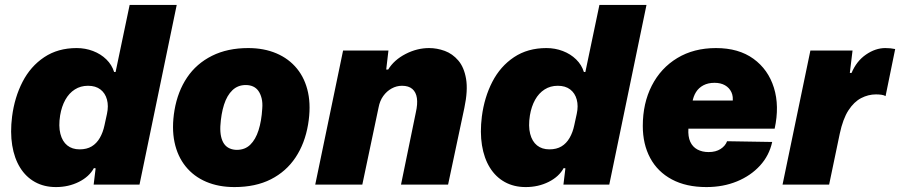

<svg xmlns="http://www.w3.org/2000/svg" viewBox="-20 -749 3652 779"><path d="M207 10Q159 10 122 -10.5Q85 -31 61.5 -69Q38 -107 29.5 -159.5Q21 -212 29 -276Q39 -354 71.5 -417Q104 -480 159.5 -517Q215 -554 291 -554Q326 -554 357.5 -542Q389 -530 411.5 -508Q434 -486 443 -457H449L506 -729H697L546 0H360L368 -66L361 -67Q342 -32 300 -11Q258 10 207 10ZM303 -143Q332 -143 352 -155Q372 -167 385 -189.5Q398 -212 404 -241L414 -287Q421 -319 414 -345Q407 -371 387.5 -386Q368 -401 337 -401Q307 -401 283.5 -386Q260 -371 245 -344Q230 -317 224 -281Q217 -237 225 -206Q233 -175 253 -159Q273 -143 303 -143Z M931 10Q867 10 816.5 -11.5Q766 -33 733 -74Q700 -115 688 -172.5Q676 -230 688 -302Q701 -378 739 -434.5Q777 -491 840 -522.5Q903 -554 987 -554Q1051 -554 1101.5 -532.5Q1152 -511 1185 -470.5Q1218 -430 1230 -373Q1242 -316 1230 -244Q1217 -167 1179 -110Q1141 -53 1079 -21.5Q1017 10 931 10ZM941 -141Q974 -141 995.5 -162Q1017 -183 1029 -220.5Q1041 -258 1044 -308Q1046 -332 1041.5 -350Q1037 -368 1028.5 -380Q1020 -392 1007 -398Q994 -404 977 -404Q945 -404 923 -383Q901 -362 889 -324.5Q877 -287 874 -237Q873 -213 877 -195Q881 -177 889.5 -165Q898 -153 911.5 -147Q925 -141 941 -141Z M1259 0 1372 -544H1556L1547 -467H1555Q1579 -506 1625.5 -530Q1672 -554 1721 -554Q1753 -554 1784.5 -542.5Q1816 -531 1839.5 -503.5Q1863 -476 1871 -429Q1879 -382 1864 -311L1798 0H1607L1667 -292Q1675 -327 1671.5 -351Q1668 -375 1653 -388Q1638 -401 1611 -401Q1589 -401 1569 -390Q1549 -379 1535 -359.5Q1521 -340 1516 -313L1450 0Z M2113 10Q2065 10 2028 -10.5Q1991 -31 1967.5 -69Q1944 -107 1935.5 -159.5Q1927 -212 1935 -276Q1945 -354 1977.5 -417Q2010 -480 2065.5 -517Q2121 -554 2197 -554Q2232 -554 2263.5 -542Q2295 -530 2317.5 -508Q2340 -486 2349 -457H2355L2412 -729H2603L2452 0H2266L2274 -66L2267 -67Q2248 -32 2206 -11Q2164 10 2113 10ZM2209 -143Q2238 -143 2258 -155Q2278 -167 2291 -189.5Q2304 -212 2310 -241L2320 -287Q2327 -319 2320 -345Q2313 -371 2293.5 -386Q2274 -401 2243 -401Q2213 -401 2189.5 -386Q2166 -371 2151 -344Q2136 -317 2130 -281Q2123 -237 2131 -206Q2139 -175 2159 -159Q2179 -143 2209 -143Z M2846 10Q2764 10 2706 -21Q2648 -52 2618 -108Q2588 -164 2588 -238Q2588 -330 2624.5 -401.5Q2661 -473 2728 -513.5Q2795 -554 2885 -554Q2977 -554 3037 -510.5Q3097 -467 3120 -393Q3143 -319 3123 -227H2773Q2771 -195 2780.5 -174Q2790 -153 2809.5 -142.5Q2829 -132 2855 -132Q2884 -132 2903.5 -144.5Q2923 -157 2930 -176L3113 -173Q3101 -118 3063.5 -77Q3026 -36 2970 -13Q2914 10 2846 10ZM2789 -334 2782 -341H2959L2952 -332Q2956 -357 2947.5 -375Q2939 -393 2921.5 -403Q2904 -413 2879 -413Q2853 -413 2834 -403Q2815 -393 2804 -375.5Q2793 -358 2789 -334Z M3155 0 3268 -544H3439L3428 -453H3435Q3455 -501 3493.5 -527.5Q3532 -554 3572 -554Q3583 -554 3593 -553Q3603 -552 3612 -550L3573 -359Q3567 -363 3556.5 -364.5Q3546 -366 3534 -366Q3503 -366 3474 -351Q3445 -336 3422.5 -301.5Q3400 -267 3387 -206L3344 0Z"/></svg>

Font: Mona Sans ExtraLight Black
Style: Italic
Weight: 900
Italic angle: -11.6951°
Version: Version 2.000